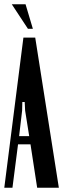

<svg xmlns="http://www.w3.org/2000/svg" viewBox="-24 -874 294 894"><path d="M85 -699H140L250 0H149L118 -202H60L34 0H-4ZM79 -359 65 -240H112L93 -359L91 -399H80ZM106 -740 31 -854H95L129 -740Z"/></svg>

Font: Moniqa ExtBd Cond Paragraph
Style: Regular
Weight: 800
Width: 3
Designer: Rajesh Rajput
Foundry: Rajesh Rajput
Version: Version 1.000